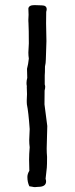

<svg xmlns="http://www.w3.org/2000/svg" viewBox="-20 -747 300 767"><path d="M119.6 0.5Q114.7 0.5 108.9 -1Q103 -2.4 97.2 -2.9Q89.4 -19.5 89.4 -40Q89.4 -52.2 97.2 -64.9Q96.2 -84.5 96.2 -109.9Q96.2 -131.3 98.6 -158.7Q96.7 -171.9 96.7 -187.5L98.6 -231.4Q93.8 -299.8 87.4 -330.1Q86.9 -333 86.9 -339.4V-347.2Q87.9 -359.4 87.9 -371.1L86.9 -400.4Q86.9 -401.9 87.4 -402.3Q85.9 -408.2 85.9 -415Q85.9 -425.3 88.9 -436Q87.9 -451.7 87.9 -472.2Q92.8 -490.2 95.2 -513.2Q93.3 -523.9 93.3 -537.1L95.2 -573.7Q95.2 -629.9 93.8 -654.3Q93.3 -656.7 93.3 -662.6V-668.9Q94.2 -678.7 94.2 -688L93.3 -712.9Q95.2 -726.6 117.7 -726.6L146.5 -725.6Q166.5 -725.6 166.5 -710Q166.5 -706.1 164.6 -699.7L164.1 -654.3L165.5 -583L163.1 -509.3Q163.1 -495.1 159.7 -481.4Q159.7 -454.6 158.7 -445.8V-409.7Q160.6 -404.3 160.6 -400.4Q160.6 -394 158.2 -385.3L157.7 -330.1L168.9 -243.7L166.5 -153.8Q166.5 -136.7 168 -120.1Q168 -87.9 167 -77.1L162.1 -32.7Q164.1 -26.9 164.1 -22.5Q164.1 -0.5 132.3 -0.5Z"/></svg>

Font: Kurland
Style: Regular
Weight: 400
Designer: GGBot
Version: 0.22